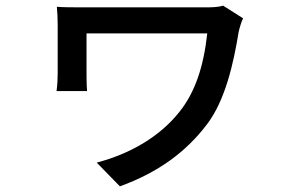

<svg xmlns="http://www.w3.org/2000/svg" viewBox="-20 -569 1040 679"><path d="M840 -504 769 -549C749 -543 726 -543 705 -543C655 -543 305 -543 277 -543C241 -543 205 -543 181 -545C183 -526 184 -502 184 -482C184 -447 184 -339 184 -310C184 -292 183 -269 180 -247H288C286 -269 286 -299 286 -310C286 -339 286 -426 286 -451C343 -451 665 -451 713 -451C700 -333 670 -243 615 -174C544 -84 437 -24 322 6L404 90C539 41 637 -31 711 -128C777 -214 806 -346 824 -456C826 -466 834 -495 840 -504Z"/></svg>

Font: Noto Sans CJK HK Medium
Style: Regular
Weight: 500
Designer: Ryoko NISHIZUKA 西塚涼子 (kana, bopomofo & ideographs); Paul D. Hunt (Latin, Greek & Cyrillic); Sandoll Communications 산돌커뮤니
Foundry: Adobe
Version: Version 2.004;hotconv 1.0.118;makeotfexe 2.5.65603